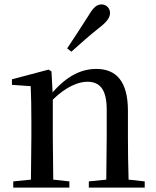

<svg xmlns="http://www.w3.org/2000/svg" viewBox="-20 -849 708 869"><path d="M284 -630 303 -615C343 -651 382 -686 430 -724C464 -750 478 -770 478 -790C478 -814 459 -829 440 -829C418 -829 402 -815 381 -779C345 -722 315 -677 284 -630ZM460 0H635V-28L562 -36C560 -91 559 -174 559 -230V-348C559 -482 505 -537 416 -537C350 -537 286 -508 218 -431L213 -526L200 -534L34 -490V-465L119 -459C121 -410 122 -363 122 -295V-230L120 -36L40 -28V0H294V-28L221 -36L219 -230V-398C280 -458 336 -479 375 -479C431 -479 463 -446 463 -352V-230L461 -36L382 -28V0Z"/></svg>

Font: Source Han Serif CN Medium
Style: Regular
Weight: 500
Designer: Ryoko NISHIZUKA 西塚涼子 (kana & ideographs); Frank Grießhammer (Latin, Greek & Cyrillic); Wenlong ZHANG 张文龙 (bopomofo); San
Foundry: Adobe
Version: Version 2.002;hotconv 1.1.0;makeotfexe 2.6.0